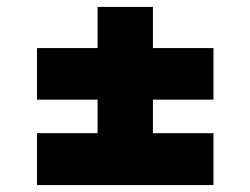

<svg xmlns="http://www.w3.org/2000/svg" viewBox="-20 -646 723 555"><path d="M422 -626V-156H262V-626ZM87 -507H597V-358H87ZM87 -261H597V-111H87Z"/></svg>

Font: Parkinsans
Style: Bold
Weight: 700
Designer: Red Stone, Indian Type Foundry
Foundry: Indian Type Foundry
Version: Version 1.000